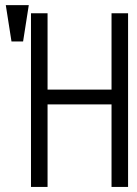

<svg xmlns="http://www.w3.org/2000/svg" viewBox="-20 -738 540 759"><path d="M93.8 -717.8H2.9L25.4 -574.2H71.3ZM102.5 1H168V-325.2H420.9V1H486.3V-685.5H420.9V-383.8H168V-685.5H102.5Z"/></svg>

Font: DotumChe
Style: Regular
Weight: 400
Monospace: yes
Version: Version 2.21